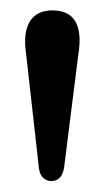

<svg xmlns="http://www.w3.org/2000/svg" viewBox="-20 -796 196 360"><path d="M76 -456.5Q67.5 -456.5 61 -462.5Q54.5 -468.5 53 -480.5L29 -694.5Q23 -734.5 35.8 -755.5Q48.5 -776.5 78.5 -776.5Q109 -776.5 121.2 -755.8Q133.5 -735 127 -695L100 -480.5Q97.5 -468 91.5 -462.2Q85.5 -456.5 76 -456.5Z"/></svg>

Font: Fraunces 18pt
Style: Regular
Weight: 400
Version: Version 1.000;[b76b70a41]